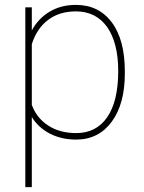

<svg xmlns="http://www.w3.org/2000/svg" viewBox="-20 -558 587 781"><path d="M487.8 -267.6C487.8 -267.6 487.8 -267.6 487.8 -267.6C487.8 -353 470.2 -419.9 434.6 -467.3C398.9 -514.6 350.6 -538.1 288.6 -538.1C288.6 -538.1 288.6 -538.1 288.6 -538.1C249 -538.1 213.9 -529.3 183.1 -511.2C152.3 -493.2 127.4 -467.8 109.4 -434.1C109.4 -434.1 109.4 -528.3 109.4 -528.3C109.4 -528.3 83 -528.3 83 -528.3C83 -528.3 83 203.1 83 203.1C83 203.1 109.4 203.1 109.4 203.1C109.4 203.1 109.4 -82 109.4 -82C109.4 -82 109.4 -82 109.4 -82C127 -53.2 151.4 -30.8 182.6 -14.6C213.9 1.5 249.5 9.8 289.6 9.8C289.6 9.8 289.6 9.8 289.6 9.8C350.6 9.8 398.9 -14.6 434.6 -63C470.2 -111.3 487.8 -176.8 487.8 -259.3C487.8 -259.3 487.8 -267.6 487.8 -267.6ZM460.9 -269.5C460.9 -187 445.8 -124 416 -81.1C386.2 -38.1 344.2 -16.6 290 -16.6C290 -16.6 290 -16.6 290 -16.6C245.6 -16.6 207.5 -26.9 176.8 -46.9C145.5 -66.9 123 -94.7 109.4 -131.3C109.4 -131.3 109.4 -378.4 109.4 -378.4C109.4 -378.4 109.4 -378.4 109.4 -378.4C123 -421.4 145.5 -454.6 176.3 -477.5C207 -500.5 244.6 -511.7 289.1 -511.7C289.1 -511.7 289.1 -511.7 289.1 -511.7C343.3 -511.7 385.7 -490.2 416 -447.8C445.8 -404.8 460.9 -345.2 460.9 -269.5C460.9 -269.5 460.9 -269.5 460.9 -269.5Z"/></svg>

Font: WOX
Style: Regular
Weight: 500
Designer: Google
Foundry: ""
Version: ""